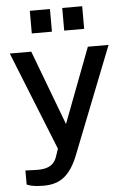

<svg xmlns="http://www.w3.org/2000/svg" viewBox="-60 -785 650 997"><g transform="rotate(-5 264.5 -286.5)"><path d="M126 169C202 169 261 141 306 28L526 -530H418L270 -140L123 -530H11L217 -16L202 28C192 52 175 87 93 84L39 82V155C39 155 61 169 126 169ZM134 -742V-624H239V-742ZM303 -742V-624H407V-742Z"/></g></svg>

Font: Cheyenne Sans Medium
Style: Regular
Weight: 500
Designer: The Public Sans project authors (U.S. Web Design System), Libre Franklin designed by Pablo Impallari and Rodrigo Fuenzal
Foundry: The Cheyenne Sans Project Authors
Version: Version 2.007